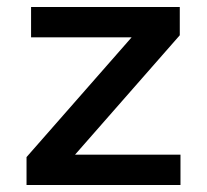

<svg xmlns="http://www.w3.org/2000/svg" viewBox="-20 -530 593 550"><path d="M56 0V-80L357 -423H69V-510H495V-429L195 -87H497V0Z"/></svg>

Font: Saira SemiExpanded Medium
Style: Regular
Weight: 500
Width: 6
Designer: Hector Gatti with collaboration of the Omnibus-Type team
Foundry: Omnibus-Type
Version: Version 1.101